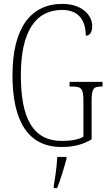

<svg xmlns="http://www.w3.org/2000/svg" viewBox="-20 -744 556 985"><path d="M295 10C359 10 404 -2 450 -29V-223C450 -292 460 -300 502 -300H506V-324H337V-300H347C397 -300 408 -292 408 -225V-43C384 -28 344 -21 298 -21C146 -21 87 -141 87 -358C87 -579 160 -693 299 -693C390 -693 420 -632 420 -561C440 -561 453 -576 453 -611C453 -664 403 -724 300 -724C138 -724 44 -601 44 -358C44 -124 123 10 295 10ZM256 208V221H273C290 181 310 113 321 71V61H274C271 113 264 160 256 208Z"/></svg>

Font: Noto Serif Thai ExtraCondensed ExtraLight
Style: Regular
Weight: 200
Width: 2
Designer: Monotype Design Team
Foundry: Monotype Imaging Inc.
Version: Version 2.002